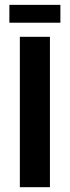

<svg xmlns="http://www.w3.org/2000/svg" viewBox="-20 -778 290 798"><path d="M62.5 -625H187.5V0H62.5ZM19 -757.8H231V-683.6H19Z"/></svg>

Font: Oswald
Style: Book
Weight: 400
Designer: vernon adams
Foundry: vernon adams
Version: Version 1.000